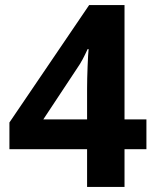

<svg xmlns="http://www.w3.org/2000/svg" viewBox="-20 -734 612 754"><path d="M555 -148H469V0H322V-148H17V-253L330 -714H469V-265H555ZM322 -386Q322 -403 322.5 -426.5Q323 -450 324 -473.5Q325 -497 326 -515.5Q327 -534 328 -541H324Q315 -521 305 -502Q295 -483 281 -463L150 -265H322Z"/></svg>

Font: Noto Sans Thai
Style: Bold
Weight: 700
Designer: Monotype Design Team
Foundry: Monotype Imaging Inc.
Version: Version 2.001